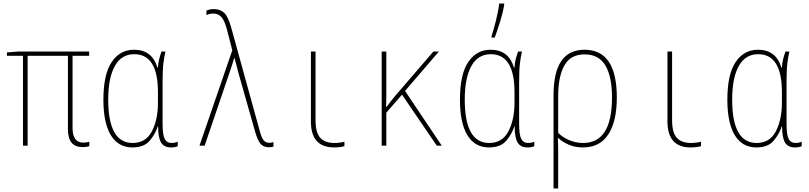

<svg xmlns="http://www.w3.org/2000/svg" viewBox="-20 -817 4540 1077"><path d="M481 3V-22Q466 -17 447 -17Q387 -17 387 -99V-504H480V-528H84L19 -523V-504H109V0H135V-504H361V-92Q361 8 442 8Q456 8 466 6.5Q476 5 481 3Z M865 -108H867Q867 -45 883.5 -17.5Q900 10 939 10Q963 10 977 3V-22Q962 -15 942 -15Q916 -15 904 -37.5Q892 -60 892 -123V-358Q892 -425 896.5 -462Q901 -499 908 -528H886Q878 -506 872.5 -483.5Q867 -461 866 -438H863Q833 -538 732 -538Q653 -538 606.5 -469Q560 -400 560 -258Q560 -128 601.5 -59Q643 10 723 10Q788 10 820 -28Q852 -66 865 -108ZM587 -258Q587 -380 624 -446.5Q661 -513 733 -513Q866 -513 866 -300V-240Q866 -146 832 -80.5Q798 -15 724 -15Q587 -15 587 -258Z M1514 5V-20Q1504 -16 1490 -16Q1472 -16 1460 -29Q1448 -42 1438 -79L1277 -662Q1260 -724 1237.5 -745Q1215 -766 1180 -766Q1165 -766 1155 -763.5Q1145 -761 1138 -758V-733Q1146 -736 1155 -738.5Q1164 -741 1175 -741Q1204 -741 1221.5 -722Q1239 -703 1252 -655L1283 -535L1099 0H1128L1274 -429Q1279 -445 1284 -460Q1289 -475 1293 -490H1296Q1301 -473 1306 -452.5Q1311 -432 1318 -406L1412 -75Q1425 -31 1441 -11Q1457 9 1488 9Q1498 9 1503.5 8Q1509 7 1514 5Z M1912 3V-22Q1884 -15 1856 -15Q1803 -15 1776.5 -44Q1750 -73 1750 -143V-528H1724V-136Q1724 10 1854 10Q1888 10 1912 3Z M2147 0V-185L2235 -286L2430 0H2458L2252 -307L2442 -528H2411L2195 -277Q2183 -263 2172 -248.5Q2161 -234 2148 -217H2146Q2147 -258 2147 -295Q2147 -332 2147 -373V-528H2121V0Z M2755 -606Q2769 -643 2785 -694.5Q2801 -746 2808 -789V-797H2780Q2776 -757 2762 -702Q2748 -647 2737 -614V-606ZM2865 -108H2867Q2867 -45 2883.5 -17.5Q2900 10 2939 10Q2963 10 2977 3V-22Q2962 -15 2942 -15Q2916 -15 2904 -37.5Q2892 -60 2892 -123V-358Q2892 -425 2896.5 -462Q2901 -499 2908 -528H2886Q2878 -506 2872.5 -483.5Q2867 -461 2866 -438H2863Q2833 -538 2732 -538Q2653 -538 2606.5 -469Q2560 -400 2560 -258Q2560 -128 2601.5 -59Q2643 10 2723 10Q2788 10 2820 -28Q2852 -66 2865 -108ZM2587 -258Q2587 -380 2624 -446.5Q2661 -513 2733 -513Q2866 -513 2866 -300V-240Q2866 -146 2832 -80.5Q2798 -15 2724 -15Q2587 -15 2587 -258Z M3111 -72V-276Q3111 -388 3146 -450Q3181 -512 3259 -512Q3339 -512 3376 -449.5Q3413 -387 3413 -270Q3413 -15 3251 -15Q3209 -15 3171.5 -31.5Q3134 -48 3111 -72ZM3111 240V73Q3111 46 3111 19.5Q3111 -7 3109 -43H3111Q3135 -21 3170 -5.5Q3205 10 3250 10Q3345 10 3392.5 -63.5Q3440 -137 3440 -270Q3440 -538 3259 -538Q3085 -538 3085 -284V240Z M3912 3V-22Q3884 -15 3856 -15Q3803 -15 3776.5 -44Q3750 -73 3750 -143V-528H3724V-136Q3724 10 3854 10Q3888 10 3912 3Z M4365 -108H4367Q4367 -45 4383.5 -17.5Q4400 10 4439 10Q4463 10 4477 3V-22Q4462 -15 4442 -15Q4416 -15 4404 -37.5Q4392 -60 4392 -123V-358Q4392 -425 4396.5 -462Q4401 -499 4408 -528H4386Q4378 -506 4372.5 -483.5Q4367 -461 4366 -438H4363Q4333 -538 4232 -538Q4153 -538 4106.5 -469Q4060 -400 4060 -258Q4060 -128 4101.5 -59Q4143 10 4223 10Q4288 10 4320 -28Q4352 -66 4365 -108ZM4087 -258Q4087 -380 4124 -446.5Q4161 -513 4233 -513Q4366 -513 4366 -300V-240Q4366 -146 4332 -80.5Q4298 -15 4224 -15Q4087 -15 4087 -258Z"/></svg>

Font: Noto Sans Mono UI Condensed Thin
Style: Regular
Weight: 250
Width: 3
Designer: Monotype Design team
Foundry: Monotype Imaging Inc.
Version: 1.000